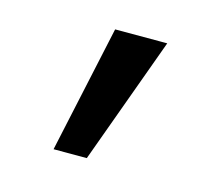

<svg xmlns="http://www.w3.org/2000/svg" viewBox="-58 -884 515 452"><g transform="rotate(15 199.5 -658.0)"><path d="M299 -813 186 -503H105L172 -813Z"/></g></svg>

Font: Noto Sans Hebrew Droid SemiBold
Style: Regular
Weight: 600
Designer: Monotype Design Team
Foundry: Monotype Imaging Inc.
Version: Version 1.100; ttfautohint (v1.8.4.7-5d5b)